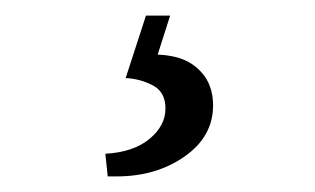

<svg xmlns="http://www.w3.org/2000/svg" viewBox="-20 -39 404 246"><path d="M198 -19 182 31Q185 31 190 31.5Q195 32 200 33Q223 37 238 53.5Q253 70 253 96Q253 136 216.5 161.5Q180 187 130 187Q125 187 123 187Q121 187 118 187L115 158Q151 156 171.5 139Q192 122 192 100Q192 79 176 70.5Q160 62 141 61L167 -19Z"/></svg>

Font: Rasa Light
Style: Regular
Weight: 300
Designer: Anna Giedrys (Yrsa+Rasa design), David Brezina (Yrsa art-direction, Rasa art-direction, design)
Foundry: Rosetta Type Foundry
Version: Version 2.004